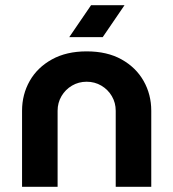

<svg xmlns="http://www.w3.org/2000/svg" viewBox="-20 -720 667 740"><path d="M65 0V-293Q65 -356 94.5 -408Q124 -460 180 -491Q236 -522 314 -522Q393 -522 448.5 -491Q504 -460 533.5 -408Q563 -356 563 -293V0H426V-293Q426 -324 411 -349.5Q396 -375 370.5 -390Q345 -405 314 -405Q283 -405 257.5 -390Q232 -375 217 -349.5Q202 -324 202 -293V0ZM247 -577 331 -700H460L376 -577Z"/></svg>

Font: MuseoModerno Thin SemiBold
Style: Regular
Weight: 600
Version: Version 1.003